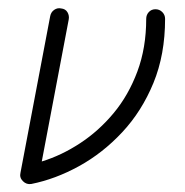

<svg xmlns="http://www.w3.org/2000/svg" viewBox="-20 -443 461 478"><path d="M58 15Q46 17 37 8Q28 -1 31 -13L105 -403Q107 -413 115 -418.5Q123 -424 132 -422Q143 -421 148 -412.5Q153 -404 151 -394L84 -41Q133 -56 179.5 -86.5Q226 -117 263 -161.5Q300 -206 322 -265Q344 -324 344 -396Q344 -406 350.5 -413Q357 -420 367 -420Q377 -420 384 -413Q391 -406 391 -396Q391 -307 362 -236.5Q333 -166 284.5 -114Q236 -62 177 -29.5Q118 3 58 15Z"/></svg>

Font: Zen Kurenaido
Style: ARC
Weight: 400
Designer: Yoshimichi Ohira
Foundry: Positype
Version: Version 1.001